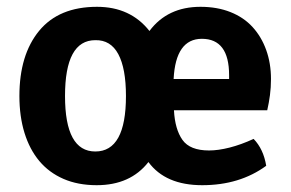

<svg xmlns="http://www.w3.org/2000/svg" viewBox="-20 -530 854 564"><path d="M765 -206H491Q494 -150 516 -119Q538 -88 594 -88Q621 -88 654.5 -96.5Q688 -105 725 -122Q754 -92 762 -43Q684 14 574 14Q466 14 416 -54Q363 14 264 14Q209 14 166.5 -4.5Q124 -23 95.5 -57Q67 -91 52 -139.5Q37 -188 37 -248Q37 -369 95 -439.5Q153 -510 265 -510Q363 -510 419 -439Q472 -510 569 -510Q618 -510 657 -494.5Q696 -479 722 -450.5Q748 -422 762 -383Q776 -344 776 -298Q776 -273 773 -250.5Q770 -228 765 -206ZM260 -412Q171 -412 171 -248Q171 -85 260 -85Q350 -85 350 -248Q350 -329 327.5 -371Q305 -413 260 -412ZM573 -416Q496 -416 490 -298H653V-309Q653 -416 573 -416Z"/></svg>

Font: Signika
Style: Semibold
Weight: 600
Designer: Anna Giedrys
Foundry: Anna Giedrys
Version: Version 1.001